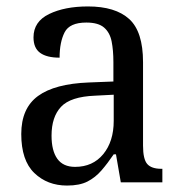

<svg xmlns="http://www.w3.org/2000/svg" viewBox="-20 -566 563 596"><path d="M188 10Q127 10 86.5 -29Q46 -68 46 -150Q46 -230 98 -268Q150 -306 256 -310L332 -313V-373Q332 -410 326.5 -437.5Q321 -465 303 -480.5Q285 -496 248 -496Q196 -496 180.5 -465.5Q165 -435 165 -387Q125 -387 104.5 -402Q84 -417 84 -450Q84 -499 132.5 -522.5Q181 -546 253 -546Q338 -546 381 -507Q424 -468 424 -373V-114Q424 -72 437 -57Q450 -42 481 -42H484V0H355L340 -87H333Q314 -59 295 -37Q276 -15 251.5 -2.5Q227 10 188 10ZM213 -48Q268 -48 300.5 -87.5Q333 -127 333 -191V-272L275 -269Q199 -266 169.5 -234.5Q140 -203 140 -145Q140 -98 158 -73Q176 -48 213 -48Z"/></svg>

Font: Noto Serif Lao SemCond
Style: Regular
Weight: 400
Width: 4
Designer: Monotype Design Team
Foundry: Monotype Imaging Inc.
Version: Version 2.004; ttfautohint (v1.8.4.7-5d5b)